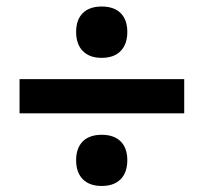

<svg xmlns="http://www.w3.org/2000/svg" viewBox="-20 -578 640 604"><path d="M41.5 -329H559.5V-221.5H41.5ZM219.5 -74Q219.5 -112.5 240.5 -133.2Q261.5 -154 300 -154Q338.5 -154 359.5 -133.2Q380.5 -112.5 380.5 -74Q380.5 -35.5 359.5 -14.2Q338.5 7 300 7Q261.5 7 240.5 -14.2Q219.5 -35.5 219.5 -74ZM219.5 -477.5Q219.5 -516 240.5 -536.8Q261.5 -557.5 300 -557.5Q338.5 -557.5 359.5 -536.8Q380.5 -516 380.5 -477.5Q380.5 -439 359.5 -417.5Q338.5 -396 300 -396Q261.5 -396 240.5 -417.5Q219.5 -439 219.5 -477.5Z"/></svg>

Font: JuliaMono Medium
Style: Regular
Weight: 500
Monospace: yes
Designer: cormullion
Foundry: corm
Version: Version 0.054; ttfautohint (v1.8.4)